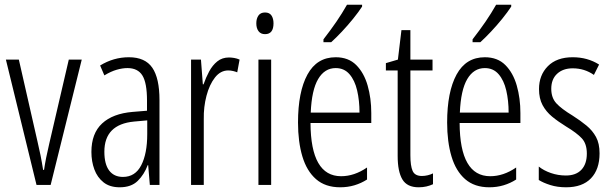

<svg xmlns="http://www.w3.org/2000/svg" viewBox="-20 -785 2598 815"><path d="M135 0 5 -532H60L139 -185Q146 -156 152 -126Q158 -96 163 -64H167Q174 -112 189 -175L272 -532H327L195 0Z M527 -542Q596 -542 626.5 -497.5Q657 -453 657 -360V0H616L609 -84H607Q592 -44 564.5 -17Q537 10 488 10Q446 10 419.5 -11Q393 -32 380.5 -66Q368 -100 368 -140Q368 -219 413.5 -261Q459 -303 543 -310L604 -315V-358Q604 -433 584.5 -464.5Q565 -496 521 -496Q500 -496 475.5 -489Q451 -482 423 -465L405 -507Q462 -542 527 -542ZM549 -269Q423 -257 423 -141Q423 -88 443.5 -61Q464 -34 502 -34Q554 -34 579.5 -83.5Q605 -133 605 -216V-274Z M952 -541Q962 -541 974 -539Q986 -537 997 -532L987 -478Q980 -481 969.5 -483.5Q959 -486 949 -486Q916 -486 892.5 -456Q869 -426 856.5 -378.5Q844 -331 845 -279V0H791V-532H833L841 -427H844Q854 -456 868 -482Q882 -508 902.5 -524.5Q923 -541 952 -541Z M1105 -732Q1124 -732 1132.5 -719Q1141 -706 1141 -686Q1141 -640 1105 -640Q1087 -640 1077.5 -652.5Q1068 -665 1068 -686Q1068 -706 1077 -719Q1086 -732 1105 -732ZM1131 -532V0H1077V-532Z M1405 -542Q1459 -542 1492 -509Q1525 -476 1540.5 -422Q1556 -368 1556 -305V-263H1298Q1299 -37 1428 -37Q1484 -37 1538 -74V-23Q1513 -7 1484.5 1.5Q1456 10 1424 10Q1361 10 1321.5 -24.5Q1282 -59 1263.5 -121Q1245 -183 1245 -265Q1245 -395 1285 -468.5Q1325 -542 1405 -542ZM1405 -496Q1358 -496 1330.5 -449.5Q1303 -403 1299 -307H1506Q1506 -358 1496 -401Q1486 -444 1463.5 -470Q1441 -496 1405 -496ZM1517 -757Q1502 -734 1479 -705.5Q1456 -677 1431 -650.5Q1406 -624 1386 -606H1353V-618Q1384 -658 1408 -693Q1432 -728 1453 -765H1517Z M1771 -38Q1783 -38 1795.5 -41Q1808 -44 1818 -49V-3Q1805 3 1790 6.5Q1775 10 1757 10Q1708 10 1688 -23.5Q1668 -57 1668 -123V-486H1618V-517L1669 -532L1684 -657H1722V-532H1816V-486H1722V-126Q1722 -81 1731.5 -59.5Q1741 -38 1771 -38Z M2038 -542Q2092 -542 2125 -509Q2158 -476 2173.5 -422Q2189 -368 2189 -305V-263H1931Q1932 -37 2061 -37Q2117 -37 2171 -74V-23Q2146 -7 2117.5 1.5Q2089 10 2057 10Q1994 10 1954.5 -24.5Q1915 -59 1896.5 -121Q1878 -183 1878 -265Q1878 -395 1918 -468.5Q1958 -542 2038 -542ZM2038 -496Q1991 -496 1963.5 -449.5Q1936 -403 1932 -307H2139Q2139 -358 2129 -401Q2119 -444 2096.5 -470Q2074 -496 2038 -496ZM2150 -757Q2135 -734 2112 -705.5Q2089 -677 2064 -650.5Q2039 -624 2019 -606H1986V-618Q2017 -658 2041 -693Q2065 -728 2086 -765H2150Z M2525 -134Q2525 -66 2488.5 -28Q2452 10 2383 10Q2346 10 2316 0.5Q2286 -9 2267 -21V-78Q2288 -61 2318.5 -50.5Q2349 -40 2382 -40Q2425 -40 2448 -64.5Q2471 -89 2471 -133Q2471 -175 2449.5 -198Q2428 -221 2383 -248Q2349 -269 2323.5 -290Q2298 -311 2283 -339Q2268 -367 2268 -407Q2268 -466 2305.5 -504Q2343 -542 2411 -542Q2474 -542 2523 -511L2501 -467Q2461 -495 2411 -495Q2370 -495 2345 -472Q2320 -449 2320 -408Q2320 -370 2341.5 -346.5Q2363 -323 2411 -294Q2444 -273 2469.5 -252Q2495 -231 2510 -203.5Q2525 -176 2525 -134Z"/></svg>

Font: Noto Sans Sinhala ExtraCondensed Light
Style: Regular
Weight: 300
Width: 2
Designer: Jelle Bosma - Monotype Design Team
Foundry: Monotype Imaging Inc.
Version: Version 2.006; ttfautohint (v1.8.4.7-5d5b)